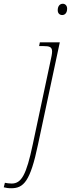

<svg xmlns="http://www.w3.org/2000/svg" viewBox="-148 -761 377 1021"><path d="M183 -681C196 -681 209 -691 209 -715C209 -732 198 -741 186 -741C169 -741 159 -727 159 -707C159 -689 170 -681 183 -681ZM-88 240C-23 240 13 205 54 8L170 -536H64L60 -516H81C115 -516 129 -512 129 -487C129 -475 125 -456 120 -434L26 8C-8 169 -34 215 -86 215C-99 215 -112 213 -122 211L-128 235C-116 238 -105 240 -88 240Z"/></svg>

Font: Noto Serif Condensed Thin
Style: Italic
Weight: 100
Width: 3
Italic angle: -12°
Designer: Monotype Design Team
Foundry: Monotype Imaging Inc.
Version: Version 2.013